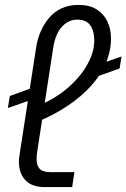

<svg xmlns="http://www.w3.org/2000/svg" viewBox="-20 -762 515 782"><path d="M12 -322 20 -371 119 -407 112 -357ZM346 -440 348 -488 475 -532 467 -483ZM162 0Q110 0 83.5 -28Q57 -56 57 -104Q57 -113 58.5 -122.5Q60 -132 61 -141L127 -567Q132 -603 146 -634.5Q160 -666 181 -690.5Q202 -715 232 -728.5Q262 -742 299 -742Q345 -742 374 -723.5Q403 -705 417.5 -674.5Q432 -644 432 -606Q432 -554 411.5 -505.5Q391 -457 351.5 -413Q312 -369 257 -332Q202 -295 135 -267L137 -332Q205 -360 256 -404Q307 -448 335.5 -499Q364 -550 364 -597Q364 -635 348 -658.5Q332 -682 295 -682Q259 -682 232.5 -653.5Q206 -625 197 -569L133 -154Q131 -143 130 -133Q129 -123 129 -114Q129 -87 142 -74Q155 -61 184 -61H283L274 0Z"/></svg>

Font: MuseoModerno Light
Style: Italic
Weight: 300
Italic angle: -9°
Designer: Pablo Cosgaya, Héctor Gatti, Marcela Romero, and the Authors of The MuseoModerno Project.
Foundry: Omnibus-Type Team
Version: Version 1.003